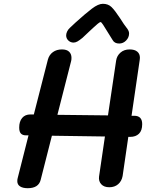

<svg xmlns="http://www.w3.org/2000/svg" viewBox="-20 -983 814 1010"><path d="M728 -330Q728 -296 711 -279.5Q694 -263 665 -263H655L625 -57Q620 -30 601.5 -14Q583 2 555 2Q527 2 512.5 -14Q498 -30 501 -54L532 -265L253 -269L194 -37Q183 7 126 7Q100 7 85.5 -2.5Q71 -12 71 -30Q71 -40 73 -46L130 -271H117Q99 -271 90 -280.5Q81 -290 81 -312Q81 -344 96.5 -362.5Q112 -381 140 -381H158L232 -670Q239 -695 258.5 -709Q278 -723 306 -723Q331 -723 343.5 -711Q356 -699 356 -679Q356 -667 354 -661L282 -379L548 -376L591 -665Q595 -690 614 -706.5Q633 -723 662 -723Q688 -723 702 -711.5Q716 -700 716 -679Q716 -672 715 -668L672 -374H686Q728 -374 728 -330ZM572 -773 544 -818Q532 -838 522.5 -852.5Q513 -867 509 -867Q505 -867 493.5 -857.5Q482 -848 470.5 -837Q459 -826 450 -818L414 -784Q398 -771 387.5 -765Q377 -759 367 -759Q351 -759 339.5 -770Q328 -781 328 -797Q328 -806 333 -817Q338 -828 348 -837Q366 -853 379 -866Q430 -912 463.5 -937.5Q497 -963 521 -963Q549 -963 566.5 -946Q584 -929 611 -888Q632 -854 651 -830Q659 -818 659 -807Q659 -786 643.5 -770Q628 -754 607 -754Q582 -754 572 -773Z"/></svg>

Font: Mali SemiBold
Style: Italic
Weight: 600
Italic angle: -10°
Version: Version 1.000; ttfautohint (v1.6)